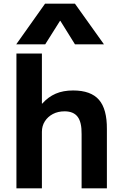

<svg xmlns="http://www.w3.org/2000/svg" viewBox="-20 -1020 655 1040"><path d="M69 0V-730H207V-459H209Q241 -495 281.5 -512.5Q322 -530 376 -530Q472 -530 516 -479.5Q560 -429 559 -320V0H422V-293Q423 -358 400.5 -387.5Q378 -417 330 -417Q294 -417 266.5 -402.5Q239 -388 223 -363Q207 -338 207 -306V0ZM68 -780 224 -1000H386L543 -780H386L307 -907H305L225 -780Z"/></svg>

Font: M PLUS 2
Style: Bold
Weight: 700
Designer: Coji Morishita
Foundry: UNDERFOREST DESIGN
Version: Version 1.001